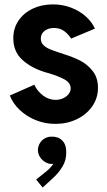

<svg xmlns="http://www.w3.org/2000/svg" viewBox="-20 -551 481 866"><path d="M24.4 -120.1 134.8 -168.9Q147.5 -140.6 173.6 -120.6Q199.7 -100.6 230.5 -100.6Q249.5 -100.6 265.1 -107.9Q280.8 -115.2 289.8 -127.2Q298.8 -139.2 298.8 -152.3Q298.8 -177.7 270.3 -193.1Q241.7 -208.5 196.3 -221.7L182.6 -225.6Q120.6 -244.6 80.3 -281.5Q40 -318.4 40 -378.9Q40 -423.3 63.5 -458Q86.9 -492.7 127.7 -512Q168.5 -531.2 218.8 -531.2Q262.2 -531.2 300 -516.8Q337.9 -502.4 366 -477.8Q394 -453.1 408.2 -421.9L300.8 -377Q289.1 -396 270 -410.4Q251 -424.8 223.6 -424.8Q197.8 -424.8 180.9 -411.6Q164.1 -398.4 164.1 -377Q164.1 -358.9 176.3 -347.2Q188.5 -335.4 207.5 -327.9Q226.6 -320.3 268.6 -306.6Q309.1 -293.9 340.8 -278.1Q372.6 -262.2 397.2 -231.7Q421.9 -201.2 421.9 -155.3Q421.9 -108.4 396 -71.3Q370.1 -34.2 326.2 -13.2Q282.2 7.8 230.5 7.8Q183.6 7.8 141.6 -9Q99.6 -25.9 68.8 -55.2Q38.1 -84.5 24.4 -120.1ZM143.1 258.8 188 222.7Q208.5 206.1 220.7 188Q218.3 188.5 213.4 188.5Q198.7 188.5 184.6 180.4Q170.4 172.4 160.9 158.2Q151.4 144 150.9 126Q151.4 107.9 160.4 93.8Q169.4 79.6 183.6 72.3Q197.8 64.9 213.4 65.4Q242.7 64.5 261 83Q279.3 101.6 278.8 135.7Q279.3 172.4 261 201.7Q242.7 231 220.2 251L172.4 294.9Z"/></svg>

Font: Reddit Sans Strawberry
Style: Bold
Weight: 700
Designer: Stephen Hutchings
Foundry: Reddit
Version: Version 1.013